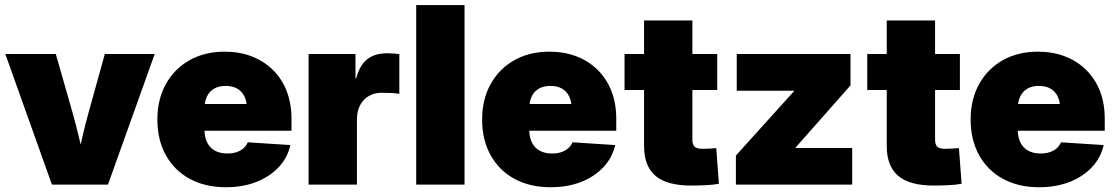

<svg xmlns="http://www.w3.org/2000/svg" viewBox="-20 -748 4520 778"><path d="M190.4 0 1.5 -529.3H206.1L272.5 -296.9Q287.6 -243.2 300.8 -188Q314 -132.8 326.7 -73.7H287.6Q299.8 -132.8 312.5 -187.7Q325.2 -242.7 340.3 -296.9L404.8 -529.3H606.9L417.5 0Z M895 10.7Q811.5 10.7 749 -23.2Q686.5 -57.1 652.1 -119.1Q617.7 -181.2 617.7 -263.7Q617.7 -345.2 652.1 -407.2Q686.5 -469.2 747.8 -503.9Q809.1 -538.6 890.6 -538.6Q951.2 -538.6 1000.7 -519.3Q1050.3 -500 1086.4 -464.1Q1122.6 -428.2 1141.8 -378.4Q1161.1 -328.6 1161.1 -267.1V-218.3H676.8V-326.7H1071.3L980.5 -306.2Q980.5 -336.4 970.5 -357.2Q960.4 -377.9 941.4 -388.9Q922.4 -399.9 894.5 -399.9Q866.7 -399.9 847.7 -388.9Q828.6 -377.9 818.6 -357.2Q808.6 -336.4 808.6 -306.2V-223.6Q808.6 -191.9 819.8 -169.9Q831.1 -147.9 851.8 -137Q872.6 -126 900.9 -126Q921.4 -126 938 -131.3Q954.6 -136.7 966.3 -147Q978 -157.2 983.9 -171.4L1156.7 -160.2Q1145.5 -109.4 1109.4 -70.8Q1073.2 -32.2 1018.6 -10.7Q963.9 10.7 895 10.7Z M1230.5 0V-529.3H1420.4V-430.7H1423.3Q1438 -485.4 1469 -508.8Q1500 -532.2 1548.8 -532.2Q1562.5 -532.2 1574.5 -531.2Q1586.4 -530.3 1598.1 -528.8V-367.7Q1585.9 -370.1 1564.7 -371.1Q1543.5 -372.1 1526.4 -372.1Q1496.6 -372.1 1473.9 -358.6Q1451.2 -345.2 1438.7 -321Q1426.3 -296.9 1426.3 -263.7V0Z M1862.3 -727.5V0H1666.5V-727.5Z M2210.9 10.7Q2127.4 10.7 2064.9 -23.2Q2002.4 -57.1 1968 -119.1Q1933.6 -181.2 1933.6 -263.7Q1933.6 -345.2 1968 -407.2Q2002.4 -469.2 2063.7 -503.9Q2125 -538.6 2206.5 -538.6Q2267.1 -538.6 2316.7 -519.3Q2366.2 -500 2402.3 -464.1Q2438.5 -428.2 2457.8 -378.4Q2477.1 -328.6 2477.1 -267.1V-218.3H1992.7V-326.7H2387.2L2296.4 -306.2Q2296.4 -336.4 2286.4 -357.2Q2276.4 -377.9 2257.3 -388.9Q2238.3 -399.9 2210.4 -399.9Q2182.6 -399.9 2163.6 -388.9Q2144.5 -377.9 2134.5 -357.2Q2124.5 -336.4 2124.5 -306.2V-223.6Q2124.5 -191.9 2135.7 -169.9Q2147 -147.9 2167.7 -137Q2188.5 -126 2216.8 -126Q2237.3 -126 2253.9 -131.3Q2270.5 -136.7 2282.2 -147Q2293.9 -157.2 2299.8 -171.4L2472.7 -160.2Q2461.4 -109.4 2425.3 -70.8Q2389.2 -32.2 2334.5 -10.7Q2279.8 10.7 2210.9 10.7Z M2886.2 -529.3V-383.3H2510.7V-529.3ZM2589.8 -665H2785.6V-182.6Q2785.6 -162.1 2794.4 -153.6Q2803.2 -145 2827.1 -145Q2838.4 -145 2857.2 -146Q2876 -147 2882.3 -147.9L2893.1 -3.4Q2870.6 1 2840.3 2.4Q2810.1 3.9 2780.3 3.9Q2682.6 3.9 2636.2 -35.4Q2589.8 -74.7 2589.8 -155.8Z M2961.9 0V-117.7L3197.3 -378.4V-380.4H2965.3V-529.3H3426.3V-401.9L3204.1 -150.4V-148.4H3433.1V0Z M3869.6 -529.3V-383.3H3494.1V-529.3ZM3573.2 -665H3769V-182.6Q3769 -162.1 3777.8 -153.6Q3786.6 -145 3810.5 -145Q3821.8 -145 3840.6 -146Q3859.4 -147 3865.7 -147.9L3876.5 -3.4Q3854 1 3823.7 2.4Q3793.5 3.9 3763.7 3.9Q3666 3.9 3619.6 -35.4Q3573.2 -74.7 3573.2 -155.8Z M4190.4 10.7Q4106.9 10.7 4044.4 -23.2Q3981.9 -57.1 3947.5 -119.1Q3913.1 -181.2 3913.1 -263.7Q3913.1 -345.2 3947.5 -407.2Q3981.9 -469.2 4043.2 -503.9Q4104.5 -538.6 4186 -538.6Q4246.6 -538.6 4296.1 -519.3Q4345.7 -500 4381.8 -464.1Q4418 -428.2 4437.3 -378.4Q4456.5 -328.6 4456.5 -267.1V-218.3H3972.2V-326.7H4366.7L4275.9 -306.2Q4275.9 -336.4 4265.9 -357.2Q4255.9 -377.9 4236.8 -388.9Q4217.8 -399.9 4189.9 -399.9Q4162.1 -399.9 4143.1 -388.9Q4124 -377.9 4114 -357.2Q4104 -336.4 4104 -306.2V-223.6Q4104 -191.9 4115.2 -169.9Q4126.5 -147.9 4147.2 -137Q4168 -126 4196.3 -126Q4216.8 -126 4233.4 -131.3Q4250 -136.7 4261.7 -147Q4273.4 -157.2 4279.3 -171.4L4452.1 -160.2Q4440.9 -109.4 4404.8 -70.8Q4368.7 -32.2 4314 -10.7Q4259.3 10.7 4190.4 10.7Z"/></svg>

Font: Inter 24pt Black
Style: Regular
Weight: 900
Designer: Rasmus Andersson
Foundry: rsms
Version: Version 4.001;git-66647c0bb